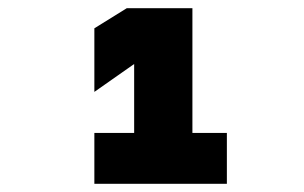

<svg xmlns="http://www.w3.org/2000/svg" viewBox="-20 -928 740 468"><path d="M210 -480V-604H307V-772L210 -704V-859L289 -908H449V-604H533V-480Z"/></svg>

Font: Martian Mono ExtraBold
Style: Regular
Weight: 800
Monospace: yes
Designer: Roman Shamin
Foundry: Evil Martians
Version: Version 1.000; ttfautohint (v1.8.4.7-5d5b)